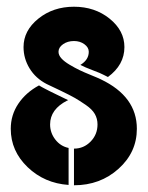

<svg xmlns="http://www.w3.org/2000/svg" viewBox="-20 -548 439 571"><path d="M350 -408Q350 -355 301 -319L287 -326Q280 -330 256 -339Q232 -348 219 -355Q244 -370 244 -394Q244 -407 231 -416.5Q218 -426 200 -426Q181 -426 167.5 -416.5Q154 -407 154 -394Q154 -384 162.5 -374.5Q171 -365 187 -355.5Q203 -346 216.5 -339.5Q230 -333 251 -324.5Q272 -316 280 -312Q387 -261 387 -165Q387 -95 332.5 -46Q278 3 200 3V-106Q229 -106 249.5 -127Q270 -148 270 -178Q270 -195 262 -209Q254 -223 235 -236Q216 -249 203 -256.5Q190 -264 160 -278.5Q130 -293 119 -298Q86 -315 68 -344.5Q50 -374 50 -408Q50 -457 94 -492.5Q138 -528 200 -528Q262 -528 306 -492.5Q350 -457 350 -408ZM184 2Q112 -3 62 -51Q12 -99 12 -165Q12 -206 34.5 -239.5Q57 -273 96 -294Q99 -292 104.5 -289Q110 -286 112 -285Q125 -278 149 -266.5Q173 -255 183 -250L180 -249Q129 -223 129 -178Q129 -153 144.5 -133Q160 -113 184 -108Z"/></svg>

Font: BroshK
Style: Medium
Weight: 500
Designer: gluk
Foundry: gluk
Version: Version 0.60